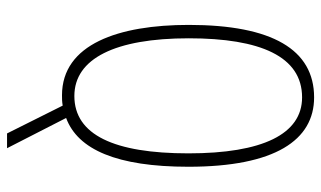

<svg xmlns="http://www.w3.org/2000/svg" viewBox="-208 -556 934 559"><g transform="rotate(90 259.5 -277.0)"><path d="M466 -358C466 -611 388 -724 264 -724C125 -724 53 -602 53 -359C53 -155 109 10 258 10C267 10 276 10 288 8L369 170H412L324 -2C416 -36 466 -150 466 -358ZM92 -359C92 -568 145 -689 264 -689C371 -689 427 -574 427 -358C427 -142 373 -26 260 -26C151 -26 92 -145 92 -359Z"/></g></svg>

Font: Noto Sans Telugu ExtraCondensed ExtraLight
Style: Regular
Weight: 200
Width: 2
Designer: Jelle Bosma - Monotype Design Team
Foundry: Monotype Imaging Inc.
Version: Version 2.005